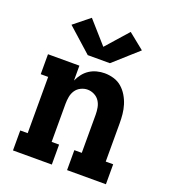

<svg xmlns="http://www.w3.org/2000/svg" viewBox="-142 -890 884 994"><g transform="rotate(20 300.0 -392.5)"><path d="M44 0V-110H85V-420H44V-530H217V-448Q226 -468 239.5 -485.5Q253 -503 271.5 -515Q290 -527 311.5 -532.5Q333 -538 354 -538Q380 -538 405 -530.5Q430 -523 449 -506.5Q468 -490 481.5 -467.5Q495 -445 502.5 -420.5Q510 -396 512.5 -371Q515 -346 515 -320V-110H556V0H342V-110H383V-320Q383 -339 379.5 -358.5Q376 -378 365.5 -394Q355 -410 337 -419Q319 -428 300 -428Q281 -428 263 -419Q245 -410 234.5 -394Q224 -378 220.5 -358.5Q217 -339 217 -320V-110H258V0ZM239 -596 220 -613 106 -715 193 -785 300 -664 407 -785 494 -715 361 -596Z"/></g></svg>

Font: Iosevka Curly Slab XBdEx
Style: Regular
Weight: 800
Width: 7
Monospace: yes
Designer: Belleve Invis
Foundry: Belleve Invis
Version: Version 11.0.0; ttfautohint (v1.8.3)